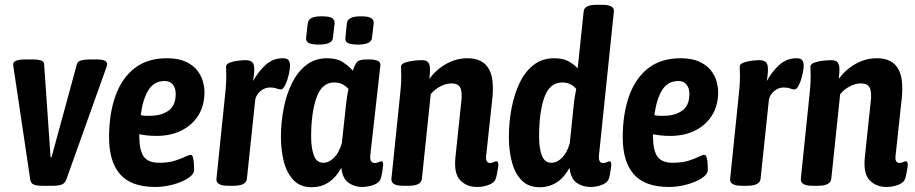

<svg xmlns="http://www.w3.org/2000/svg" viewBox="-20 -773 3819 801"><path d="M153 2Q134 2 121 -3Q108 -8 106 -25L37 -488Q36 -493 35.5 -497Q35 -501 35 -505Q35 -525 87 -525H120Q138 -525 150.5 -521Q163 -517 164 -506L191 -117H195L301 -506Q304 -517 318.5 -521Q333 -525 351 -525H382Q406 -525 416.5 -520Q427 -515 427 -505Q427 -499 422 -487L257 -25Q251 -8 237 -3Q223 2 204 2Z M628 7Q528 7 481.5 -45.5Q435 -98 435 -200Q435 -298 461.5 -372.5Q488 -447 541.5 -488.5Q595 -530 676 -530Q724 -530 755 -515.5Q786 -501 803 -479Q820 -457 826.5 -433Q833 -409 833 -389Q833 -332 807 -291Q781 -250 736 -228Q691 -206 634 -206Q611 -206 593.5 -208Q576 -210 561 -213V-209Q561 -146 579.5 -120Q598 -94 643 -94Q683 -94 709.5 -102.5Q736 -111 752 -119Q768 -127 776 -127Q782 -127 785 -116Q788 -105 789 -90.5Q790 -76 790 -65Q790 -46 764.5 -29.5Q739 -13 701.5 -3Q664 7 628 7ZM607 -290Q652 -290 682.5 -311Q713 -332 713 -381Q713 -406 701 -420.5Q689 -435 667 -435Q623 -435 599.5 -397.5Q576 -360 567 -293Q577 -290 587 -290Q597 -290 607 -290Z M932 2Q880 2 883 -27L917 -357Q920 -384 922 -407.5Q924 -431 924 -456Q924 -467 923.5 -476Q923 -485 923 -495Q923 -506 939.5 -512Q956 -518 975.5 -520Q995 -522 1005 -522Q1020 -522 1029.5 -516Q1039 -510 1040.5 -491.5Q1042 -473 1036 -435Q1058 -475 1088.5 -502.5Q1119 -530 1160 -530Q1179 -530 1184.5 -521Q1190 -512 1190 -499Q1190 -485 1184.5 -461Q1179 -437 1170 -418.5Q1161 -400 1152 -400Q1143 -400 1133 -404Q1123 -408 1106 -408Q1086 -408 1068.5 -394.5Q1051 -381 1045 -359L1010 -27Q1007 2 954 2Z M1280 8Q1232 8 1204 -22Q1176 -52 1164 -99.5Q1152 -147 1152 -202Q1152 -260 1163 -318.5Q1174 -377 1197.5 -425Q1221 -473 1257.5 -501.5Q1294 -530 1344 -530Q1387 -530 1413 -512Q1439 -494 1452 -478Q1461 -506 1470.5 -515.5Q1480 -525 1510 -525H1520Q1569 -525 1567 -501L1525 -127Q1523 -107 1528.5 -100Q1534 -93 1543 -93Q1552 -93 1559 -96.5Q1566 -100 1571 -100Q1582 -100 1577 -74Q1576 -61 1573.5 -48.5Q1571 -36 1568 -27Q1563 -11 1539.5 -2Q1516 7 1490 7Q1459 7 1434 -10.5Q1409 -28 1404 -73Q1383 -34 1352 -13Q1321 8 1280 8ZM1329 -94Q1352 -94 1373 -114.5Q1394 -135 1406 -175L1424 -340Q1426 -359 1428.5 -375Q1431 -391 1434 -402Q1425 -412 1410.5 -420.5Q1396 -429 1374 -429Q1323 -429 1300.5 -366Q1278 -303 1278 -203Q1278 -157 1289 -125.5Q1300 -94 1329 -94ZM1474 -587Q1444 -587 1431.5 -593.5Q1419 -600 1421 -615L1427 -676Q1430 -705 1486 -705Q1515 -705 1527.5 -698Q1540 -691 1539 -676L1532 -615Q1529 -587 1474 -587ZM1310 -587Q1281 -587 1268.5 -593.5Q1256 -600 1257 -615L1264 -676Q1266 -691 1279.5 -698Q1293 -705 1322 -705Q1354 -705 1365.5 -697.5Q1377 -690 1376 -676L1369 -615Q1366 -587 1310 -587Z M1970 7Q1927 7 1900 -21Q1873 -49 1880 -117L1905 -354Q1906 -360 1906 -365.5Q1906 -371 1906 -376Q1906 -401 1896.5 -413Q1887 -425 1863 -425Q1840 -425 1816 -412Q1792 -399 1777 -380L1740 -27Q1737 2 1685 2H1661Q1610 2 1613 -28L1647 -357Q1650 -384 1652 -407.5Q1654 -431 1654 -456Q1654 -467 1653.5 -476Q1653 -485 1653 -495Q1653 -506 1670 -512Q1687 -518 1707.5 -520Q1728 -522 1739 -522Q1760 -522 1767 -512Q1774 -502 1774 -483Q1774 -465 1771 -444Q1801 -484 1842.5 -507Q1884 -530 1930 -530Q2036 -530 2036 -408Q2036 -400 2036 -391Q2036 -382 2035 -372L2008 -122Q2005 -93 2025 -93Q2032 -93 2039 -96.5Q2046 -100 2051 -100Q2062 -100 2058 -74Q2056 -62 2053.5 -49Q2051 -36 2048 -27Q2043 -11 2019.5 -2Q1996 7 1970 7Z M2231 8Q2185 8 2157 -20Q2129 -48 2116 -95.5Q2103 -143 2103 -202Q2103 -262 2114 -320.5Q2125 -379 2147.5 -426.5Q2170 -474 2206 -502Q2242 -530 2292 -530Q2328 -530 2350.5 -518Q2373 -506 2390 -488L2415 -725Q2417 -753 2469 -753H2492Q2519 -753 2531 -745.5Q2543 -738 2541 -725L2479 -127Q2475 -93 2496 -93Q2505 -93 2511.5 -96.5Q2518 -100 2523 -100Q2533 -100 2529 -74Q2527 -61 2525 -48.5Q2523 -36 2520 -27Q2514 -11 2491.5 -2Q2469 7 2443 7Q2410 7 2385.5 -10.5Q2361 -28 2356 -73Q2312 8 2231 8ZM2280 -94Q2304 -94 2324.5 -114.5Q2345 -135 2357 -175L2374 -340Q2376 -359 2379 -375Q2382 -391 2384 -402Q2361 -429 2326 -429Q2273 -429 2251 -367Q2229 -305 2229 -203Q2229 -152 2241 -123Q2253 -94 2280 -94Z M2771 7Q2671 7 2624.5 -45.5Q2578 -98 2578 -200Q2578 -298 2604.5 -372.5Q2631 -447 2684.5 -488.5Q2738 -530 2819 -530Q2867 -530 2898 -515.5Q2929 -501 2946 -479Q2963 -457 2969.5 -433Q2976 -409 2976 -389Q2976 -332 2950 -291Q2924 -250 2879 -228Q2834 -206 2777 -206Q2754 -206 2736.5 -208Q2719 -210 2704 -213V-209Q2704 -146 2722.5 -120Q2741 -94 2786 -94Q2826 -94 2852.5 -102.5Q2879 -111 2895 -119Q2911 -127 2919 -127Q2925 -127 2928 -116Q2931 -105 2932 -90.5Q2933 -76 2933 -65Q2933 -46 2907.5 -29.5Q2882 -13 2844.5 -3Q2807 7 2771 7ZM2750 -290Q2795 -290 2825.5 -311Q2856 -332 2856 -381Q2856 -406 2844 -420.5Q2832 -435 2810 -435Q2766 -435 2742.5 -397.5Q2719 -360 2710 -293Q2720 -290 2730 -290Q2740 -290 2750 -290Z M3075 2Q3023 2 3026 -27L3060 -357Q3063 -384 3065 -407.5Q3067 -431 3067 -456Q3067 -467 3066.5 -476Q3066 -485 3066 -495Q3066 -506 3082.5 -512Q3099 -518 3118.5 -520Q3138 -522 3148 -522Q3163 -522 3172.5 -516Q3182 -510 3183.5 -491.5Q3185 -473 3179 -435Q3201 -475 3231.5 -502.5Q3262 -530 3303 -530Q3322 -530 3327.5 -521Q3333 -512 3333 -499Q3333 -485 3327.5 -461Q3322 -437 3313 -418.5Q3304 -400 3295 -400Q3286 -400 3276 -404Q3266 -408 3249 -408Q3229 -408 3211.5 -394.5Q3194 -381 3188 -359L3153 -27Q3150 2 3097 2Z M3678 7Q3635 7 3608 -21Q3581 -49 3588 -117L3613 -354Q3614 -360 3614 -365.5Q3614 -371 3614 -376Q3614 -401 3604.5 -413Q3595 -425 3571 -425Q3548 -425 3524 -412Q3500 -399 3485 -380L3448 -27Q3445 2 3393 2H3369Q3318 2 3321 -28L3355 -357Q3358 -384 3360 -407.5Q3362 -431 3362 -456Q3362 -467 3361.5 -476Q3361 -485 3361 -495Q3361 -506 3378 -512Q3395 -518 3415.5 -520Q3436 -522 3447 -522Q3468 -522 3475 -512Q3482 -502 3482 -483Q3482 -465 3479 -444Q3509 -484 3550.5 -507Q3592 -530 3638 -530Q3744 -530 3744 -408Q3744 -400 3744 -391Q3744 -382 3743 -372L3716 -122Q3713 -93 3733 -93Q3740 -93 3747 -96.5Q3754 -100 3759 -100Q3770 -100 3766 -74Q3764 -62 3761.5 -49Q3759 -36 3756 -27Q3751 -11 3727.5 -2Q3704 7 3678 7Z"/></svg>

Font: Asap Condensed Condensed SemiBold
Style: Italic
Weight: 600
Width: 3
Italic angle: -6°
Designer: Pablo Cosgaya
Foundry: Omnibus-Type
Version: Version 3.001; ttfautohint (v1.8.4.7-5d5b)